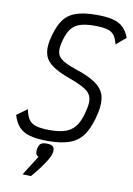

<svg xmlns="http://www.w3.org/2000/svg" viewBox="-111 -882 832 1198"><g transform="rotate(10 305.5 -283.0)"><path d="M238 14Q168 14 124 2Q80 -10 54.5 -37.5Q29 -65 15 -112L81 -160Q89 -118 105 -95.5Q121 -73 152.5 -64Q184 -55 240 -55Q304 -55 344 -71Q384 -87 407.5 -125Q431 -163 444 -227Q454 -271 446 -299Q438 -327 407.5 -347Q377 -367 319 -389Q241 -416 198 -444.5Q155 -473 142 -512Q129 -551 141 -608Q158 -686 187 -731Q216 -776 267.5 -795Q319 -814 401 -814Q466 -814 506.5 -803.5Q547 -793 571.5 -769Q596 -745 611 -705L549 -653Q540 -691 524.5 -710.5Q509 -730 480 -737.5Q451 -745 399 -745Q340 -745 303.5 -731.5Q267 -718 246.5 -685.5Q226 -653 214 -596Q206 -559 213.5 -535Q221 -511 249 -493.5Q277 -476 329 -458Q413 -431 458.5 -400Q504 -369 517.5 -325.5Q531 -282 517 -215Q498 -129 466.5 -79Q435 -29 380.5 -7.5Q326 14 238 14ZM119 246 198 121Q186 117 181.5 105Q177 93 181 72Q186 48 197.5 39.5Q209 31 235 31Q265 31 276 43.5Q287 56 281 84Q277 103 259.5 131.5Q242 160 218.5 191Q195 222 172 248Z"/></g></svg>

Font: Victor Mono
Style: Italic
Weight: 400
Italic angle: -12°
Monospace: yes
Designer: Rune Bjørnerås
Version: Version 1.561;gftools[0.9.30]